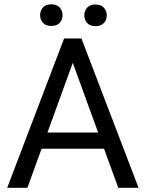

<svg xmlns="http://www.w3.org/2000/svg" viewBox="-20 -894 692 914"><path d="M345.7 -647.9 110.4 0H14.2L285.2 -710.9H347.2ZM543 0 307.1 -647.9 305.7 -710.9H367.7L639.6 0ZM530.8 -263.2V-186H131.3V-263.2ZM170.9 -821.3Q170.9 -843.3 184.6 -858.4Q198.2 -873.5 224.1 -873.5Q250.5 -873.5 264.2 -858.4Q277.8 -843.3 277.8 -821.3Q277.8 -800.3 264.2 -785.4Q250.5 -770.5 224.1 -770.5Q198.2 -770.5 184.6 -785.4Q170.9 -800.3 170.9 -821.3ZM381.3 -820.3Q381.3 -842.3 394.8 -857.4Q408.2 -872.6 434.6 -872.6Q460.4 -872.6 474.4 -857.4Q488.3 -842.3 488.3 -820.3Q488.3 -799.3 474.4 -784.4Q460.4 -769.5 434.6 -769.5Q408.2 -769.5 394.8 -784.4Q381.3 -799.3 381.3 -820.3Z"/></svg>

Font: RobotoDEMO
Style: Regular
Weight: 400
Designer: Christian Robertson
Foundry: Google
Version: Version 2.136